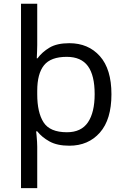

<svg xmlns="http://www.w3.org/2000/svg" viewBox="-20 -762 669 1017"><path d="M570.3 -262.7Q570.3 -128.9 509 -59.6Q447.8 9.8 347.2 9.8Q283.2 9.8 242.4 -12.7Q201.7 -35.2 177.2 -66.4H171.4Q172.4 -59.1 173.8 -43.5Q175.3 -27.8 176.3 -11.2Q177.2 5.4 177.2 15.6V234.4H91.3V-742.2H177.2V-523.4Q177.2 -509.8 176.3 -487.8Q175.3 -465.8 174.8 -453.1H178.7Q203.1 -486.3 242.4 -509.8Q281.7 -533.2 347.2 -533.2Q447.8 -533.2 509 -464.6Q570.3 -396 570.3 -262.7ZM481.4 -263.7Q481.4 -362.8 445.6 -411.9Q409.7 -460.9 333.5 -460.9Q249 -460.9 213.1 -416.3Q177.2 -371.6 177.2 -281.2V-262.7Q177.2 -166 210.9 -113.8Q244.6 -61.5 334.5 -61.5Q410.2 -61.5 445.8 -114Q481.4 -166.5 481.4 -263.7Z"/></svg>

Font: Lunasima
Style: Regular
Weight: 400
Designer: The DocRepair Project, Monotype Design Team
Foundry: Google
Version: Version 2.009